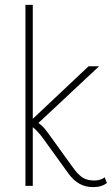

<svg xmlns="http://www.w3.org/2000/svg" viewBox="-20 -760 457 785"><path d="M84 0V-740H114V-274L342 -489H385L137 -257Q156 -245 175 -218L279 -74Q300 -45 318.5 -33.5Q337 -22 366 -22Q377 -22 388 -25Q399 -28 408 -35L417 -12Q396 5 361 5Q329 5 304.5 -9Q280 -23 261 -49L157 -193Q144 -211 133 -222.5Q122 -234 114 -240V0Z"/></svg>

Font: Livvic Thin
Style: Regular
Weight: 250
Designer: Jacques Le Bailly, Baron von Fonthausen
Version: Version 1.001; ttfautohint (v1.8.2)